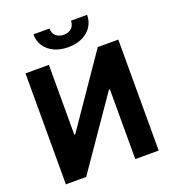

<svg xmlns="http://www.w3.org/2000/svg" viewBox="-164 -1060 1062 1183"><g transform="rotate(-20 367.5 -468.5)"><path d="M63.3 -727.5H216.8V-270.1H223L537.1 -727.5H671.9V0H518.4V-457.6H512.3L196.5 0H63.3ZM367.2 -788.7Q315.3 -788.7 275.5 -807.4Q235.8 -826.2 213.6 -859.4Q191.4 -892.6 191.4 -936.7H296.5Q296.5 -906.4 315.5 -888.5Q334.6 -870.5 367.4 -870.5Q399.6 -870.5 418.7 -888.5Q437.7 -906.4 437.7 -936.7H543.4Q543.4 -892.6 521.1 -859.4Q498.9 -826.2 459.3 -807.4Q419.8 -788.7 367.2 -788.7Z"/></g></svg>

Font: Inter
Style: Regular
Weight: 400
Designer: Rasmus Andersson
Foundry: rsms
Version: Version 4.000;git-8c9346024